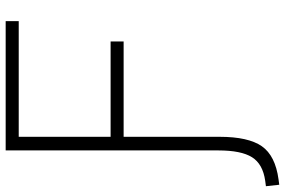

<svg xmlns="http://www.w3.org/2000/svg" viewBox="-198 -556 962 647"><g transform="rotate(-90 282.5 -232.0)"><path d="M-16.1 228.5 -21 183.6 -2.9 181.2Q53.7 173.3 76.7 136.7Q99.6 100.1 99.6 23.4V-693.4H535.2V-649.4H145.5V-339.8H466.8V-295.9H145.5V27.3Q145.5 124 113.8 169.7Q82 215.3 2 226.1Z"/></g></svg>

Font: Cascadia Mono ExtraLight
Style: Regular
Weight: 200
Monospace: yes
Designer: Aaron Bell
Foundry: Saja Typeworks
Version: Version 2404.023; ttfautohint (v1.8.4)